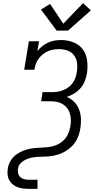

<svg xmlns="http://www.w3.org/2000/svg" viewBox="-20 -998 640 1223"><path d="M162 205Q143 205 124.5 202.5Q106 200 89 193Q72 186 58.5 174.5Q45 163 37 146.5Q29 130 28 111Q27 92 30 74Q34 48 48.5 24.5Q63 1 85 -14.5Q107 -30 132 -39.5Q157 -49 182 -52.5Q207 -56 233 -57Q259 -58 284.5 -60.5Q310 -63 335 -72.5Q360 -82 380.5 -100Q401 -118 412.5 -142.5Q424 -167 428 -192Q432 -213 431.5 -233.5Q431 -254 425.5 -273.5Q420 -293 408.5 -308.5Q397 -324 380 -334.5Q363 -345 343 -349Q323 -353 302 -353H242L251 -411H312Q330 -411 348 -414Q366 -417 383.5 -424Q401 -431 416.5 -442.5Q432 -454 443 -469.5Q454 -485 460.5 -503Q467 -521 469 -538Q474 -567 471 -595Q468 -623 452.5 -644.5Q437 -666 411 -675.5Q385 -685 357 -685Q357 -685 357 -685Q357 -685 357 -685Q338 -685 320 -682Q302 -679 284.5 -671.5Q267 -664 252 -651.5Q237 -639 225.5 -623.5Q214 -608 208 -590Q202 -572 199 -554H134L164 -735H229L218 -672Q232 -690 249.5 -704Q267 -718 287 -727Q307 -736 328 -739.5Q349 -743 370 -743Q410 -743 447.5 -728.5Q485 -714 507.5 -683.5Q530 -653 535 -612.5Q540 -572 534 -532Q530 -507 520.5 -482.5Q511 -458 494 -438Q477 -418 454 -403.5Q431 -389 406 -381Q433 -369 453 -348.5Q473 -328 483.5 -301Q494 -274 495.5 -243Q497 -212 492 -182Q489 -164 484 -146.5Q479 -129 470.5 -112Q462 -95 450 -80Q438 -65 423 -53Q408 -41 391.5 -31.5Q375 -22 357 -16Q339 -10 321.5 -6.5Q304 -3 286 -1.5Q268 0 250 0Q232 0 214 1.5Q196 3 178 7Q160 11 143 19Q126 27 112 41Q98 55 95 73Q92 89 95 104Q98 119 108 129Q118 139 132.5 143Q147 147 162 147H219V205ZM341 -803 241 -937 299 -973 383 -847 509 -978 559 -932 413 -803Z"/></svg>

Font: Iosevka Slab Light Extended
Style: Italic
Weight: 300
Width: 7
Italic angle: -9°
Monospace: yes
Designer: Belleve Invis
Foundry: Belleve Invis
Version: Version 11.1.0; ttfautohint (v1.8.3)